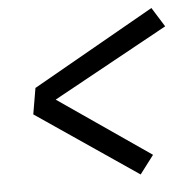

<svg xmlns="http://www.w3.org/2000/svg" viewBox="-43 -641 586 602"><g transform="rotate(-5 250.0 -340.5)"><path d="M376 -82 57 -299 71 -381 455 -599 493 -538 131 -339 420 -140Z"/></g></svg>

Font: Iosevka Web
Style: Italic
Weight: 400
Italic angle: -9°
Monospace: yes
Designer: Belleve Invis
Foundry: Belleve Invis
Version: Version 28.0.3; ttfautohint (v1.8.3)